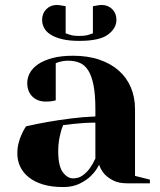

<svg xmlns="http://www.w3.org/2000/svg" viewBox="-20 -740 645 775"><path d="M50 0ZM235 -235Q229 -222 225 -205Q221 -191 218 -172Q215 -153 215 -130Q215 -70 233.5 -45Q252 -20 275 -20Q298 -20 314.5 -32.5Q331 -45 342 -60Q355 -78 365 -100V-245Q342 -245 319 -243.5Q296 -242 277 -240Q255 -237 235 -235ZM275 -515Q335 -515 381.5 -499Q428 -483 460 -454.5Q492 -426 508.5 -386.5Q525 -347 525 -300V-30L585 -15V0H495Q459 0 437 -11.5Q415 -23 402 -37Q387 -54 380 -75Q367 -49 347 -30Q330 -13 302 1Q274 15 235 15Q188 15 153.5 4.5Q119 -6 96 -24.5Q73 -43 61.5 -67.5Q50 -92 50 -120Q50 -143 55 -162.5Q60 -182 67 -197Q75 -215 85 -230Q127 -240 174 -248Q214 -255 264 -261.5Q314 -268 365 -270V-300Q365 -358 357.5 -396Q350 -434 336 -456Q322 -478 301.5 -486.5Q281 -495 255 -495Q244 -495 235 -493.5Q226 -492 219 -490Q211 -487 205 -485V-335Q198 -333 192 -332Q186 -331 179.5 -330.5Q173 -330 165 -330Q131 -330 110.5 -350.5Q90 -371 90 -405Q90 -426 100.5 -445.5Q111 -465 133.5 -480.5Q156 -496 191 -505.5Q226 -515 275 -515ZM300 -595Q326 -595 340.5 -600.5Q355 -606 355 -605V-715Q361 -716 367 -717Q372 -718 378 -719Q384 -720 390 -720Q416 -720 433 -703Q450 -686 450 -660Q450 -626 416 -600.5Q382 -575 300 -575Q259 -575 230.5 -582Q202 -589 184 -600.5Q166 -612 158 -627.5Q150 -643 150 -660Q150 -686 167 -703Q184 -720 210 -720Q215 -720 221.5 -719Q228 -718 233 -717Q239 -716 245 -715V-605Q245 -606 259.5 -600.5Q274 -595 300 -595Z"/></svg>

Font: Yeseva One
Style: Regular
Weight: 400
Designer: Jovanny Lemonad
Foundry: Jovanny Lemonad
Version: Version 2.001; ttfautohint (v0.91) -l 8 -r 50 -G 200 -x 0 -w